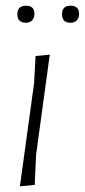

<svg xmlns="http://www.w3.org/2000/svg" viewBox="-20 -651 298 675"><path d="M72 -631Q101 -631 101 -602Q101 -588 93 -579.5Q85 -571 71 -571Q41 -571 41 -601Q41 -631 72 -631ZM258 -602Q258 -588 250 -579.5Q242 -571 228 -571Q198 -571 198 -601Q198 -631 228 -631Q258 -631 258 -602ZM155 -459 107 -108 102 -1 50 4 100 -360 105 -454Z"/></svg>

Font: Alegreya Sans Light
Style: Italic
Weight: 300
Italic angle: -7°
Designer: Juan Pablo del Peral
Foundry: Huerta Tipografica
Version: Version 2.007